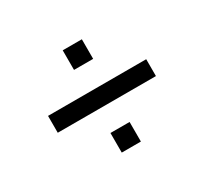

<svg xmlns="http://www.w3.org/2000/svg" viewBox="-101 -621 775 730"><g transform="rotate(-30 286.5 -256.5)"><path d="M71 -219V-293H502V-219ZM244 -32V-118H328V-32ZM244 -395V-481H328V-395Z"/></g></svg>

Font: Archivo SemiCondensed
Style: Regular
Weight: 400
Width: 4
Designer: Hector Gatti
Foundry: Omnibus-Type
Version: Version 2.001